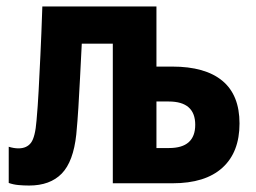

<svg xmlns="http://www.w3.org/2000/svg" viewBox="-20 -567 791 594"><path d="M70 7Q53 7 37 5.5Q21 4 7 -1V-113Q23 -108 37 -108Q63 -108 76 -125.5Q89 -143 93 -194Q97 -238 99.5 -286Q102 -334 105 -396Q108 -458 111 -547H464V-361H513Q615 -361 668 -317Q721 -273 721 -185Q721 -96 668 -48Q615 0 514 0H329V-432H233Q230 -372 227.5 -324Q225 -276 222.5 -234.5Q220 -193 216 -151Q207 -67 171 -30Q135 7 70 7ZM464 -109H503Q584 -109 584 -181Q584 -253 502 -253H464Z"/></svg>

Font: Noto Sans Condensed
Style: Bold
Weight: 700
Width: 3
Designer: Monotype Design Team
Foundry: Monotype Imaging Inc.
Version: Version 2.013; ttfautohint (v1.8.4.7-5d5b)